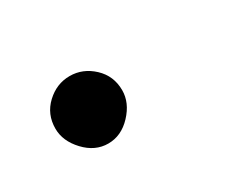

<svg xmlns="http://www.w3.org/2000/svg" viewBox="-38 -170 298 254"><g transform="rotate(-30 110.5 -42.5)"><path d="M75 9Q55 9 39.5 -7.5Q24 -24 24 -43Q24 -65 39.5 -79.5Q55 -94 75 -94Q95 -94 110.5 -79.5Q126 -65 126 -43Q126 -24 110.5 -7.5Q95 9 75 9Z"/></g></svg>

Font: Edu NSW ACT Foundation Medium
Style: Regular
Weight: 500
Version: Version 1.003